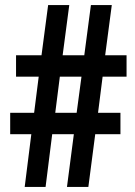

<svg xmlns="http://www.w3.org/2000/svg" viewBox="-20 -734 532 754"><path d="M383 -433H477V-517H393L419 -714H337L311 -517H226L252 -714H169L143 -517H43V-433H132L114 -291H20V-207H103L77 0H159L185 -207H270L243 0H327L354 -207H453V-291H365ZM197 -291 215 -433H300L281 -291Z"/></svg>

Font: Noto Sans Khmer ExtraCondensed SemiBold
Style: Regular
Weight: 600
Width: 2
Designer: Danh Hong and the Monotype Design Team
Foundry: Monotype Imaging Inc.
Version: Version 2.004